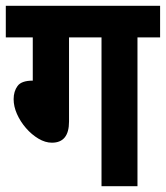

<svg xmlns="http://www.w3.org/2000/svg" viewBox="-20 -642 572 662"><path d="M218 -513V-223Q218 -150 159 -150Q136 -150 112.5 -164Q89 -178 69.5 -200.5Q50 -223 38.5 -249Q27 -275 27 -300Q27 -327 40.5 -345.5Q54 -364 93 -364V-513H0V-622H532V-513H454V0H330V-513Z"/></svg>

Font: Noto Sans Condensed
Style: Bold Italic
Weight: 700
Width: 3
Italic angle: -12°
Designer: Monotype Design Team
Foundry: Monotype Imaging Inc.
Version: Version 2.013; ttfautohint (v1.8.4.7-5d5b)